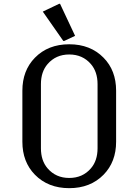

<svg xmlns="http://www.w3.org/2000/svg" viewBox="-20 -980 728 1010"><path d="M195.3 -200.2Q195.3 -134.8 230.5 -94.2Q273.9 -43.9 344.2 -43.9Q414.6 -43.9 458 -94.2Q493.2 -134.8 493.2 -200.2V-537.1Q493.2 -602.5 458 -643.1Q414.6 -693.4 344.2 -693.4Q273.9 -693.4 230.5 -643.1Q195.3 -602.5 195.3 -537.1ZM97.7 -234.4V-502.9Q97.7 -608.9 163.6 -676.3Q232.9 -747.1 344.2 -747.1Q455.6 -747.1 524.9 -676.3Q590.8 -609.4 590.8 -502.9V-234.4Q590.8 -128.4 524.9 -61Q455.6 9.8 344.2 9.8Q232.9 9.8 163.6 -61Q97.7 -128.4 97.7 -234.4ZM291 -960H295.9L375 -791.5L317.9 -764.6H313L205.1 -918.9Z"/></svg>

Font: Nova Slim
Style: Book
Weight: 400
Version: Version 2.000